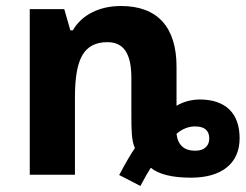

<svg xmlns="http://www.w3.org/2000/svg" viewBox="-20 -576 810 633"><path d="M413.1 -192.9C413.1 -149.9 413.6 -110.8 424.8 -87.9C411.1 -67.9 394 -38.6 373 1L442.9 37.1C458 8.3 469.7 -11.7 477.1 -22.9C503.9 -1 548.3 9.8 609.9 9.8C710 9.8 770 -36.6 770 -120.1C770 -203.6 722.7 -248 638.2 -248C609.4 -248 580.1 -238.8 562 -227.1V-356C562 -486.3 499.5 -556.2 378.9 -556.2C307.1 -556.2 249.5 -526.9 220.2 -476.1H211.9L191.9 -545.9H78.1V0H227.1V-256.8C227.1 -321.3 235.4 -367.7 252.4 -395.5C269 -423.3 296.4 -437 334 -437C389.2 -437 413.1 -397.5 413.1 -318.8ZM624 -79.1C586.9 -79.1 566.4 -97.7 562 -134.8C580.6 -150.9 601.1 -159.2 623 -159.2C654.3 -159.2 669.9 -146 669.9 -119.1C669.9 -95.2 653.3 -79.1 624 -79.1Z"/></svg>

Font: Noto Reveo Sans
Style: Bold
Weight: 700
Designer: Monotype Design team
Foundry: Monotype Imaging Inc.
Version: Version 1.04